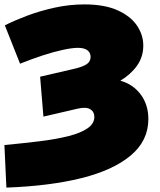

<svg xmlns="http://www.w3.org/2000/svg" viewBox="-24 -735 724 871"><path d="M5 116 -4 -77Q80 -85 154 -94Q228 -103 284.5 -117Q341 -131 372.5 -152.5Q404 -174 404 -205Q404 -228 385.5 -239.5Q367 -251 328 -242L173 -206L158 -387L309 -422Q349 -431 368 -443Q387 -455 387 -477Q387 -496 372.5 -507Q358 -518 329 -518Q304 -518 262 -509Q220 -500 169.5 -483.5Q119 -467 67 -446L-2 -620Q39 -641 97 -663Q155 -685 222.5 -700Q290 -715 359 -715Q450 -715 509 -688.5Q568 -662 597 -619.5Q626 -577 626 -528Q626 -477 597.5 -437Q569 -397 522 -369Q581 -352 615 -305.5Q649 -259 649 -195Q649 -97 569.5 -30Q490 37 345.5 73Q201 109 5 116Z"/></svg>

Font: Montserrat Black
Style: Regular
Weight: 900
Designer: Julieta Ulanovsky
Foundry: Julieta Ulanovsky
Version: Version 9.000; ttfautohint (v1.8.4.7-5d5b)